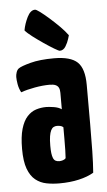

<svg xmlns="http://www.w3.org/2000/svg" viewBox="-53 -753 443 798"><g transform="rotate(-5 169.0 -354.0)"><path d="M162 10Q134 10 108.5 5Q83 0 63 -16Q43 -32 31.5 -63Q20 -94 20 -146Q20 -197 29.5 -229.5Q39 -262 55.5 -280Q72 -298 92.5 -304.5Q113 -311 135 -311Q146 -311 166 -308Q186 -305 199 -296Q199 -296 199 -307.5Q199 -319 199 -335Q199 -351 199 -365Q199 -378 195 -386Q191 -394 182 -398Q173 -402 157 -402Q129 -402 95.5 -396Q62 -390 37 -381Q28 -398 25 -416Q22 -434 22 -446Q22 -455 25.5 -465.5Q29 -476 36 -481Q47 -489 86 -499.5Q125 -510 185 -510Q254 -510 282.5 -483Q311 -456 311 -388V-341Q311 -284 311 -224Q311 -164 310 -111.5Q309 -59 306 -22Q281 -7 244 1.5Q207 10 162 10ZM170 -82Q177 -82 185 -84.5Q193 -87 197 -92Q198 -103 198.5 -125.5Q199 -148 199 -174Q199 -200 199 -221Q194 -226 186.5 -227.5Q179 -229 173 -229Q165 -229 158.5 -225.5Q152 -222 147.5 -213Q143 -204 140.5 -188.5Q138 -173 138 -149Q138 -131 139.5 -118.5Q141 -106 144.5 -97.5Q148 -89 154.5 -85.5Q161 -82 170 -82ZM212 -539Q208 -539 189.5 -550Q171 -561 147.5 -577Q124 -593 103 -609Q82 -625 73 -636Q78 -664 91.5 -691Q105 -718 124 -718Q129 -718 144.5 -706.5Q160 -695 181 -676.5Q202 -658 222 -638Q242 -618 255 -600Q255 -600 250.5 -585Q246 -570 236.5 -554.5Q227 -539 212 -539Z"/></g></svg>

Font: Yanone Kaffeesatz ExtraLight
Style: Regular
Weight: 200
Designer: Yanone (Cyrillic: Daniel Pouzeot, Huerta Tipografica, and Cyreal)
Foundry: Yanone
Version: Version 2.003